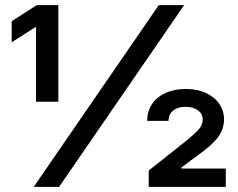

<svg xmlns="http://www.w3.org/2000/svg" viewBox="-20 -727 925 747"><path d="M597.7 -707H696.3L210 0H111.3ZM120.1 -621.1H117.2L25.4 -562.5V-644.5L123 -707H207V-331.1H120.1ZM558.6 -63.5 710 -183.6Q742.2 -210.4 755.4 -226.3Q768.6 -242.2 768.6 -261.7Q768.6 -284.7 749.5 -298.1Q730.5 -311.5 701.2 -311.5Q671.9 -311.5 653.8 -296.9Q635.7 -282.2 635.7 -256.8H552.7Q552.7 -294.4 571.8 -322.5Q590.8 -350.6 624.8 -365.7Q658.7 -380.9 703.1 -380.9Q747.6 -380.9 781.2 -365.2Q814.9 -349.6 833.3 -322.8Q851.6 -295.9 851.6 -262.7Q851.6 -224.1 827.4 -192.1Q803.2 -160.2 747.1 -121.1L685.5 -75.2V-71.3H858.4V0H558.6Z"/></svg>

Font: Pretendard GOV SemiBold
Style: Regular
Weight: 600
Designer: Base glyphs from Inter by Rasmus Andersson; Hangeul glyphs from Noto Sans CJK(Source Han Sans) by Jang Soo-young and Kan
Foundry: Kil Hyung-jin
Version: Version 1.309